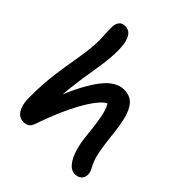

<svg xmlns="http://www.w3.org/2000/svg" viewBox="-207 -902 1054 1054"><g transform="rotate(45 320.0 -374.5)"><path d="M138 8Q116 8 100 -5.5Q84 -19 75 -45.5Q66 -72 66 -111Q66 -212 76.5 -292.5Q87 -373 99 -439Q111 -505 115 -560Q118 -593 116.5 -619.5Q115 -646 114 -668.5Q113 -691 114 -711Q115 -730 126 -745Q137 -760 162 -760Q187 -760 203 -742.5Q219 -725 225.5 -686Q232 -647 227 -579Q222 -524 210.5 -458Q199 -392 190 -316Q186 -285 184 -252Q214 -324 243 -373Q284 -445 323.5 -477Q363 -509 404 -509Q451 -509 477 -480.5Q503 -452 516 -398Q529 -344 536 -268Q543 -207 550 -171Q557 -135 565.5 -114Q574 -93 583 -77Q588 -68 591 -58Q594 -48 594 -38Q594 -17 580 -3Q566 11 542 11Q513 11 491 -15.5Q469 -42 455.5 -86.5Q442 -131 437 -183Q431 -245 425 -283.5Q419 -322 412 -346.5Q405 -371 394 -390Q375 -386 341.5 -342.5Q308 -299 269.5 -221Q231 -143 193 -33Q184 -8 171 0Q158 8 138 8Z"/></g></svg>

Font: Shantell Sans Light Medium
Style: Regular
Weight: 500
Version: Version 1.008;[ac192a2d6]